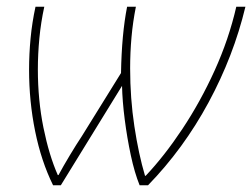

<svg xmlns="http://www.w3.org/2000/svg" viewBox="-20 -548 746 568"><path d="M137 0Q102 -71 84 -159.5Q66 -248 66 -342Q66 -388 70.5 -435Q75 -482 85 -528H111Q101 -482 96.5 -435Q92 -388 92 -343Q92 -252 108.5 -170.5Q125 -89 151 -30H153Q167 -56 186.5 -88.5Q206 -121 222 -145L338 -332Q340 -447 356 -528H382Q373 -483 369 -437.5Q365 -392 365 -346Q365 -257 377.5 -174.5Q390 -92 409 -28H411Q466 -86 519.5 -166.5Q573 -247 615 -339.5Q657 -432 679 -528H706Q671 -382 597 -245Q523 -108 418 0H393Q378 -37 367 -88.5Q356 -140 349 -194.5Q342 -249 341 -294L160 0Z"/></svg>

Font: Noto Sans Disp Thin
Style: Italic
Weight: 100
Italic angle: -12°
Designer: Monotype Design Team
Foundry: Monotype Imaging Inc.
Version: Version 2.000;GOOG;noto-source:20170915:90ef993387c0